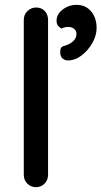

<svg xmlns="http://www.w3.org/2000/svg" viewBox="-20 -771 418 791"><path d="M178 -51Q178 -29 163.5 -14.5Q149 0 128 0Q107 0 92.5 -14.5Q78 -29 78 -51V-689Q78 -711 93 -725.5Q108 -740 129 -740Q151 -740 164.5 -725.5Q178 -711 178 -689ZM378 -656Q378 -625 360.5 -594Q343 -563 316 -542.5Q289 -522 259 -522Q249 -522 238.5 -529.5Q228 -537 228 -557Q228 -577 240.5 -580.5Q253 -584 265 -590Q279 -597 287 -607.5Q295 -618 295 -632Q295 -644 285.5 -652Q276 -660 261 -660Q255 -660 247 -658.5Q239 -657 234 -653Q225 -658 219 -665Q213 -672 213 -686Q213 -712 238 -731.5Q263 -751 295 -751Q333 -751 355.5 -724Q378 -697 378 -656Z"/></svg>

Font: Quicksand SemiBold
Style: Regular
Weight: 600
Designer: Andrew Paglinawan
Foundry: Andrew Paglinawan
Version: Version 3.006